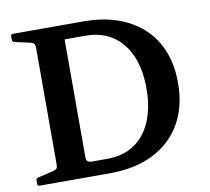

<svg xmlns="http://www.w3.org/2000/svg" viewBox="-81 -837 1015 929"><g transform="rotate(-10 426.0 -373.0)"><path d="M139 0V-746H282V-98Q282 -83 288.5 -77Q295 -71 309 -71H385Q462 -71 517 -107Q572 -143 601.5 -211.5Q631 -280 631 -374Q631 -468 601.5 -535.5Q572 -603 517 -639.5Q462 -676 385 -676H282V-746H385Q510 -746 600 -701Q690 -656 738 -573Q786 -490 786 -374Q786 -258 737.5 -174Q689 -90 599.5 -45Q510 0 385 0ZM30 -736Q30 -746 40 -746H282V-537H139V-659Q139 -672 135 -678.5Q131 -685 116 -689L40 -706Q30 -708 30 -718ZM40 0Q30 0 30 -10V-29Q30 -38 40 -40L116 -58Q131 -62 135 -68Q139 -74 139 -88V-210H282V0Z"/></g></svg>

Font: Hahmlet SemiBold
Style: Regular
Weight: 600
Version: Version 1.002